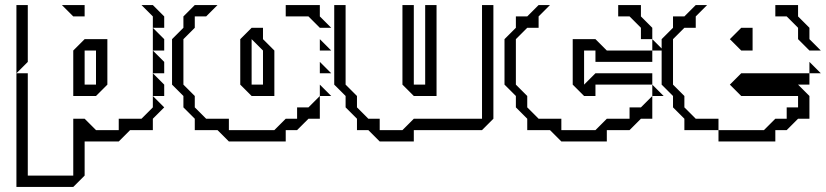

<svg xmlns="http://www.w3.org/2000/svg" viewBox="-20 -515 3269 760"><path d="M585 -405V-450L540 -495H585L630 -450V-405ZM270 -450 225 -495H315V-450ZM585 -315V-405L630 -360V-315ZM585 -225V-315L630 -270V-225ZM45 -225V-495H90V-270ZM585 -135V-225L630 -180V-135ZM270 -135V-315L315 -360H405V-180L360 -135ZM45 -225H90V180H270V-45H315L360 0H450V-45H540L585 -90V-135L630 -90L585 -45V0H495L450 45H315V180L270 225H45ZM360 -180V-315H315V-180Z M1111 -450V-495H1246V-450L1291 -405H1246L1201 -450ZM1246 -315V-360L1291 -315ZM1021 -180V-315L976 -360V-180ZM751 0V-45L706 -90V-135L661 -180V-360L706 -405V-450L751 -495H841L796 -450H751V-405L706 -360V-180L751 -135V-90L796 -45H886V0H1066L1111 -45H1156V-90H1201L1246 -135V-45H1201L1156 0H1111V45H886L841 0ZM1246 -225V-270L1291 -225ZM1246 -135V-180L1291 -135ZM931 -180V-360L976 -405H1021V-360L1066 -315V-135H976Z M1573 -180V-495H1618V-180H1663V-495H1708V-135H1618ZM1393 0V-45L1348 -90V-135L1303 -180V-495H1348V-180L1393 -135V-90L1438 -45H1483V0H1573L1618 -45H1888V-495H1933V-45L1888 0H1618V45H1483L1438 0Z M2427 -450V-495H2517V-450L2562 -405V-360H2517V-405L2472 -450ZM2562 -315V-360L2607 -315ZM2247 -180V-360H2337L2382 -315H2562V-270H2337V-315H2292V-180L2337 -225H2562V-180H2337V-135H2292ZM2067 0V-45L2022 -90V-135L1977 -180V-360L2022 -405V-450H2067L2112 -495H2157L2112 -450V-405H2067L2022 -360V-180L2067 -135V-90L2112 -45H2202V0H2337L2382 -45H2472V-90H2517L2562 -135V-45H2517L2472 0H2382V45H2202L2157 0ZM2562 -135V-180L2607 -135Z M3049 -450V-495H3139V-450L3184 -405V-360L3229 -315H3184L3139 -360V-405L3094 -450ZM2689 0V-45L2644 -90V-135L2599 -180V-360L2644 -405V-450H2689L2734 -495H2779L2734 -450V-405H2689L2644 -360V-180L2689 -135V-90L2734 -45H2824V0ZM2914 -315 2869 -360 2914 -405H2959V-315ZM3184 -225V-270L3229 -225ZM2824 45V0H3004L3049 -45H3094V-90H3139V-135H2914L2869 -180L2914 -225H3184V-180H3139L3184 -135V-45H3139L3094 0H3049V45Z"/></svg>

Font: Rubik Iso
Style: Regular
Weight: 400
Designer: Hubert and Fischer, NaN
Foundry: Hubert and Fischer, NaN
Version: Version 2.200